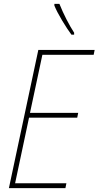

<svg xmlns="http://www.w3.org/2000/svg" viewBox="-20 -972 509 992"><path d="M26 0 178 -714H469L464 -689H199L135 -389H384L379 -364H130L58 -25H323L318 0ZM349 -793H363V-803Q344 -832 323.5 -872Q303 -912 287 -952H261V-943Q274 -911 301 -866Q328 -821 349 -793Z"/></svg>

Font: Noto Sans UI SemiCondensed Thin
Style: Italic
Weight: 250
Width: 4
Italic angle: -12°
Designer: Monotype Design Team
Foundry: Monotype Imaging Inc.
Version: Version 1.901